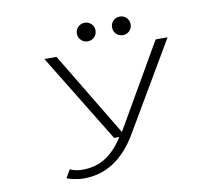

<svg xmlns="http://www.w3.org/2000/svg" viewBox="-89 -768 1229 1069"><g transform="rotate(-10 525.0 -233.5)"><path d="M492.2 -570.2Q477 -555 455 -555Q433 -555 417.5 -570.2Q402 -585.5 402 -607.5Q402 -629.5 417.5 -644.8Q433 -660 455 -660Q477 -660 492.2 -644.8Q507.5 -629.5 507.5 -607.5Q507.5 -585.5 492.2 -570.2ZM690.8 -570.2Q675.5 -555 653.5 -555Q631.5 -555 616.2 -570.2Q601 -585.5 601 -607.5Q601 -629.5 616.2 -644.8Q631.5 -660 653.5 -660Q675.5 -660 690.8 -644.8Q706 -629.5 706 -607.5Q706 -585.5 690.8 -570.2ZM268 -500 554 -25 828.5 -500H896L602 0Q487.5 193 302 193Q273 193 242.5 186.2Q212 179.5 205.5 174.5L232 129Q240.5 134.5 260.5 139.2Q280.5 144 301 144Q377 144 433.2 108Q489.5 72 535 0H505.5L199.5 -500Z"/></g></svg>

Font: League Mono Extended UltraLight
Style: Regular
Weight: 200
Width: 9
Designer: Tyler Finck
Foundry: The League of Moveable Type / Tyler Finck
Version: Version 2.210